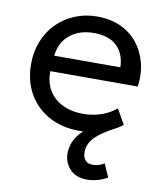

<svg xmlns="http://www.w3.org/2000/svg" viewBox="-82 -572 730 863"><g transform="rotate(10 282.5 -140.0)"><path d="M300 15Q222 15 162.5 -17.5Q103 -50 69.5 -108.2Q36 -166.5 36 -244Q36 -300 55.2 -348Q74.5 -396 109.2 -431Q144 -466 190.8 -485.5Q237.5 -505 292.5 -505Q352 -505 398.8 -484Q445.5 -463 476.2 -425.2Q507 -387.5 520.5 -336.8Q534 -286 526 -226.5H127Q125.5 -177.5 147 -140.8Q168.5 -104 209.2 -83.5Q250 -63 306 -63Q347 -63 386 -76Q425 -89 455 -114.5L494 -46Q470 -26.5 437.2 -12.8Q404.5 1 369 8Q333.5 15 300 15ZM132 -298H434Q432 -360 395.5 -394.8Q359 -429.5 291 -429.5Q225 -429.5 182 -394.8Q139 -360 132 -298ZM373.5 225Q322.5 225 294.8 195.2Q267 165.5 267 123Q268 80 291.5 46.2Q315 12.5 353 -12.8Q391 -38 435 -54L451 -19Q428 -6.5 408.2 6.5Q388.5 19.5 373.8 34Q359 48.5 350.5 65.5Q342 82.5 341.5 104Q341 125.5 351.8 140.2Q362.5 155 387.5 155Q402 155 415.2 150.8Q428.5 146.5 439.5 139L466 199.5Q445.5 211.5 421.8 218.2Q398 225 373.5 225Z"/></g></svg>

Font: Geologica Cursive Light
Style: Regular
Weight: 300
Designer: Sindre Bremnes, Frode Helland
Foundry: Monokrom Skriftforlag AS
Version: Version 1.010;gftools[0.9.28]